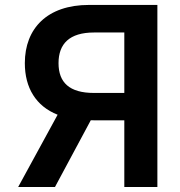

<svg xmlns="http://www.w3.org/2000/svg" viewBox="-20 -747 720 767"><path d="M608.7 0V-727.3H335.6C168.7 -727.3 79.2 -633.5 79.2 -494.7C79.2 -396.3 123.6 -322.8 210.2 -288.7L52.6 0H199.6L342.7 -266.7C348.4 -266.7 353.3 -266.3 358.7 -266.3H476.6V0ZM213.8 -494.7C213.8 -572.1 257.5 -617.2 355.8 -617.2H476.6V-375.7H355.1C257.5 -375.7 213.8 -417.3 213.8 -494.7Z"/></svg>

Font: Margiela Sans Semi Bold
Style: Regular
Weight: 600
Designer: Stefan Endress, Andreas Faust
Version: Version 1.100;FEAKit 1.0